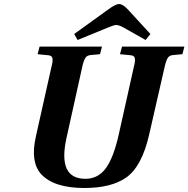

<svg xmlns="http://www.w3.org/2000/svg" viewBox="-20 -925 942 960"><path d="M351 -755 523 -879Q559 -905 575 -905Q594 -905 620 -877L732 -755L708 -725L602 -785Q576 -800 561 -800Q550 -800 519 -787L368 -725ZM159 -241 238 -594Q245 -621 242 -634.5Q239 -648 219 -649L168 -654L178 -692H490L480 -654L436 -650Q416 -649 407.5 -636.5Q399 -624 392 -594L312 -233Q268 -31 407 -31Q471 -31 510 -85Q549 -139 575 -258L650 -594Q657 -621 654 -634.5Q651 -648 631 -649L580 -654L590 -692H902L892 -654L848 -650Q828 -649 819.5 -636.5Q811 -624 804 -594L726 -253Q690 -94 612 -38Q537 15 402 15Q249 15 185 -55Q131 -116 159 -241Z"/></svg>

Font: Lingua Franca
Style: Bold Italic
Weight: 700
Italic angle: -13°
Version: Version 1.19